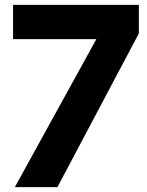

<svg xmlns="http://www.w3.org/2000/svg" viewBox="-20 -770 606 790"><path d="M33.7 -750H551.3V-632.3L216.3 0H41L376.5 -608.9H33.7Z"/></svg>

Font: Now
Style: Bold
Weight: 700
Designer: Alfredo Marco Pradil
Foundry: Alfredo Marco Pradil
Version: Version 1.002;PS 001.002;hotconv 1.0.88;makeotf.lib2.5.64775